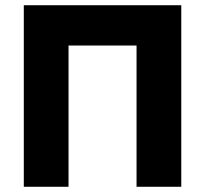

<svg xmlns="http://www.w3.org/2000/svg" viewBox="-20 -714 784 734"><path d="M71 0V-694H673V0H502V-540H242V0Z"/></svg>

Font: Cantarell Extra Bold
Style: Regular
Weight: 800
Designer: Dave Crossland, Nikolaus Waxweiler, Florian Fecher, Jacques Le Bailly, Eben Sorkin, Alexei Vanyashin, Alexios Zavras, Em
Version: Version 0.303